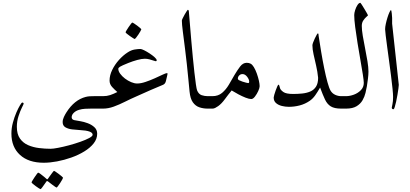

<svg xmlns="http://www.w3.org/2000/svg" viewBox="-20 -771 2908 1363"><path d="M741.2 -44.4Q741.2 -27.8 735.1 -13.9Q729 0 702.1 0H626.5Q606.9 0 584.5 1.2Q562 2.4 542.5 8.3Q518.6 15.1 503.7 29.8Q488.8 44.4 488.8 61Q488.8 77.6 507.1 81.8Q525.4 85.9 552.2 89.8Q574.2 93.3 601.8 103.3Q629.4 113.3 649.7 131.6Q669.9 149.9 669.9 178.2Q669.9 215.3 644.8 247.1Q619.6 278.8 578.1 304.2Q536.6 329.6 486.3 347.4Q436 365.2 385 374.8Q334 384.3 290.5 384.3Q182.6 384.3 121.8 328.6Q61 272.9 61 177.2Q61 138.2 71.5 99.4Q82 60.5 95.9 28.3Q109.9 -3.9 121.8 -23.4Q133.8 -43 136.7 -43Q147.9 -43 147.9 -34.7Q147.9 -31.7 135.7 -7.6Q123.5 16.6 111.6 53Q99.6 89.4 99.6 128.9Q99.6 181.2 121.6 212.4Q143.6 243.7 179.4 259.3Q215.3 274.9 257.3 280Q299.3 285.2 339.4 285.2Q357.4 285.2 393.1 278.3Q428.7 271.5 470.5 260.3Q512.2 249 550.3 235.6Q588.4 222.2 613 209Q637.7 195.8 637.7 185.5Q637.7 156.7 546.4 152.3Q519.5 150.9 491.5 147.5Q463.4 144 444.1 132.6Q424.8 121.1 424.8 95.7Q424.8 78.1 433.6 59.3Q442.4 40.5 451.7 26.4Q507.8 -62 588.4 -83Q604 -86.9 617.9 -87.6Q631.8 -88.4 647.9 -88.4H702.1Q729 -88.4 735.1 -74.7Q741.2 -61 741.2 -44.4ZM427.7 490.7Q427.7 493.2 421.6 504.2Q415.5 515.1 407 528.3Q398.4 541.5 391.1 551Q383.8 560.5 380.9 560.5Q379.4 560.5 370.4 554.2Q361.3 547.9 349.9 539.3Q338.4 530.8 329.8 523.9Q321.3 517.1 320.3 516.6Q317.4 514.2 314.9 514.2Q312.5 514.2 310.1 516.6Q309.1 517.6 299.8 531.2Q290.5 544.9 280.5 558.3Q270.5 571.8 267.6 571.8Q265.6 571.8 255.6 565.4Q245.6 559.1 233.6 550.3Q221.7 541.5 212.9 533.9Q204.1 526.4 204.1 523.9Q204.1 521 210.7 510.3Q217.3 499.5 225.8 486.6Q234.4 473.6 241.7 464.1Q249 454.6 250.5 454.6Q254.9 454.6 268.6 464.8Q282.2 475.1 294.9 485.6Q307.6 496.1 308.6 497.6Q313 502 314.9 502Q317.9 502 321.3 496.6Q322.3 495.1 331.8 481.7Q341.3 468.3 351.3 455.1Q361.3 441.9 363.3 441.9Q365.7 441.9 375.7 448.7Q385.7 455.6 397.9 464.6Q410.2 473.6 418.9 481.4Q427.7 489.3 427.7 490.7Z M1169.4 -246.6Q1169.4 -244.6 1165.5 -228.3Q1161.6 -211.9 1157.7 -195.3Q1152.8 -174.8 1136.2 -168.5Q1097.7 -153.3 1049.1 -131.6Q1000.5 -109.9 948.7 -86.9Q907.2 -68.8 866.9 -48.6Q826.7 -28.3 787.8 -14.2Q749 0 711.4 0H685.5Q658.7 0 652.6 -13.9Q646.5 -27.8 646.5 -44.4Q646.5 -61 652.6 -74.7Q658.7 -88.4 685.5 -88.4H711.4Q738.8 -88.4 761.7 -95.9Q784.7 -103.5 813 -117.7Q794.4 -133.3 776.1 -153.3Q757.8 -173.3 757.8 -198.7Q757.8 -236.3 776.4 -274.4Q794.9 -312.5 824.2 -345.2Q853.5 -377.9 885.3 -398.4Q910.2 -415 934.3 -419.2Q958.5 -423.3 976.6 -423.3Q984.9 -423.3 1003.4 -414.1Q1022 -404.8 1042.5 -391.4Q1063 -377.9 1077.6 -364.7Q1092.3 -351.6 1092.3 -343.3Q1092.3 -336.4 1085.4 -336.4Q1082.5 -336.4 1070.1 -340.8Q1057.6 -345.2 1041 -349.6Q1024.4 -354 1008.3 -354Q986.3 -354 954.1 -345.2Q921.9 -336.4 891.6 -324.2Q844.2 -305.2 832 -297.4Q819.8 -289.6 819.8 -282.7Q819.8 -266.1 833 -247.8Q846.2 -229.5 866.9 -213.6Q887.7 -197.8 910.9 -188Q934.1 -178.2 953.6 -178.2Q980 -178.2 1013.2 -189.5Q1046.4 -200.7 1078.4 -215.1Q1110.4 -229.5 1134 -240.7Q1157.7 -252 1165.5 -252Q1169.4 -252 1169.4 -246.6ZM983.4 -563.5Q983.4 -561 977.3 -550Q971.2 -539.1 962.6 -526.1Q954.1 -513.2 946.3 -503.7Q938.5 -494.1 935.5 -494.1Q934.1 -494.1 924.1 -500.5Q914.1 -506.8 901.9 -515.4Q889.6 -523.9 880.6 -531.5Q871.6 -539.1 871.6 -541.5Q871.6 -544.4 877.9 -555.2Q884.3 -565.9 893.1 -578.9Q901.9 -591.8 909.4 -601.3Q917 -610.8 918.9 -610.8Q921.9 -610.8 932.1 -604.2Q942.4 -597.7 954.1 -588.9Q965.8 -580.1 974.6 -572.5Q983.4 -564.9 983.4 -563.5Z M1519 -44.4Q1519 -27.8 1512.7 -13.9Q1506.3 0 1480 0H1453.6Q1422.9 0 1395.3 -9.3Q1367.7 -18.6 1349.1 -44.7Q1330.6 -70.8 1325.7 -120.6Q1322.3 -158.2 1317.1 -209.5Q1312 -260.7 1306.2 -316.9Q1300.3 -373 1293.5 -424.8Q1285.2 -490.7 1278.1 -545.4Q1271 -600.1 1271 -625Q1271 -628.9 1276.9 -641.1Q1282.7 -653.3 1290.5 -667.2Q1298.3 -681.2 1305.2 -691.4Q1312 -701.7 1314 -701.7Q1314.9 -701.7 1317.9 -698.7Q1320.8 -695.8 1320.8 -687.5Q1324.2 -647.9 1328.6 -594.5Q1333 -541 1338.1 -481.4Q1343.3 -421.9 1348.9 -363.8Q1354.5 -305.7 1360.1 -256.1Q1365.7 -206.5 1370.6 -172.6Q1375.5 -138.7 1379.4 -128.9Q1390.6 -102.1 1411.9 -95.2Q1433.1 -88.4 1453.6 -88.4H1480Q1506.3 -88.4 1512.7 -74.7Q1519 -61 1519 -44.4Z M1823.2 -159.2Q1823.2 -147 1813.5 -125.2Q1803.7 -103.5 1790 -85.7Q1776.4 -67.9 1763.7 -67.9Q1748.5 -67.9 1723.6 -77.6Q1698.7 -87.4 1672.1 -101.6Q1645.5 -115.7 1624.5 -128.9Q1599.6 -98.6 1576.2 -66.7Q1552.7 -34.7 1528.8 -17.6Q1517.6 -9.8 1507.8 -4.9Q1498 0 1488.3 0H1462.4Q1435.5 0 1429.4 -13.9Q1423.3 -27.8 1423.3 -44.4Q1423.3 -61 1429.4 -74.7Q1435.5 -88.4 1462.4 -88.4H1488.3Q1528.8 -88.4 1556.4 -111.6Q1584 -134.8 1604.7 -169.7Q1625.5 -204.6 1645 -239.3Q1664.6 -272.5 1684.6 -298.8Q1704.6 -325.2 1731.9 -325.2Q1748 -325.2 1759.8 -318.6Q1771.5 -312 1782.2 -294.4Q1793.9 -274.9 1803.2 -248.8Q1812.5 -222.7 1817.9 -198.2Q1823.2 -173.8 1823.2 -159.2ZM1749 -191.4Q1749 -207 1734.4 -226.1Q1719.7 -245.1 1701.7 -245.1Q1687.5 -245.1 1678 -235.4Q1668.5 -225.6 1668.5 -212.9Q1668.5 -210.9 1669.9 -208Q1671.4 -205.1 1676.8 -201.7Q1686 -196.8 1700.4 -191.9Q1714.8 -187 1727.1 -184.1Q1739.3 -181.2 1741.7 -181.2Q1749 -181.2 1749 -191.4Z M2466.8 -44.4Q2466.8 -27.8 2460.7 -13.9Q2454.6 0 2427.7 0H2401.9Q2353.5 0 2328.1 -15.9Q2302.7 -31.7 2287.1 -64.7Q2271.5 -97.7 2252.4 -149.4Q2234.4 -118.2 2217.8 -94.5Q2201.2 -70.8 2178.7 -55.2Q2146 -32.7 2107.9 -22.7Q2069.8 -12.7 2030.8 -12.7Q2005.9 -12.7 1981 -18.8Q1956.1 -24.9 1939.5 -39.3Q1922.9 -53.7 1922.9 -78.6Q1922.9 -83.5 1927 -97.9Q1931.2 -112.3 1937 -128.9Q1942.9 -145.5 1948.5 -157.7Q1954.1 -169.9 1957 -169.9Q1961.4 -169.9 1963.9 -159.4Q1966.3 -148.9 1968.3 -143.6Q1972.7 -131.3 1991.9 -117.7Q2011.2 -104 2061 -104Q2093.8 -104 2125.2 -107.2Q2156.7 -110.4 2182.4 -121.3Q2208 -132.3 2223.1 -155.5Q2238.3 -178.7 2238.3 -218.8Q2233.9 -263.2 2224.1 -305.4Q2214.4 -347.7 2206.1 -384.5Q2197.8 -421.4 2197.8 -449.7Q2197.8 -456.1 2202.9 -469.7Q2208 -483.4 2214.8 -498Q2221.7 -512.7 2227.8 -523.2Q2233.9 -533.7 2235.4 -533.7Q2239.3 -533.7 2240.5 -530.5Q2241.7 -527.3 2242.2 -514.6Q2250 -462.4 2260 -402.6Q2270 -342.8 2281.5 -286.4Q2293 -230 2304.7 -187.5Q2316.4 -145 2326.7 -127.4Q2338.4 -107.9 2359.1 -98.1Q2379.9 -88.4 2401.9 -88.4H2427.7Q2454.6 -88.4 2460.7 -74.7Q2466.8 -61 2466.8 -44.4Z M2595.7 -262.7Q2595.7 -241.2 2591.8 -210.2Q2587.9 -179.2 2584.5 -158.7Q2581.1 -138.7 2574.7 -111.8Q2568.4 -85 2553.7 -59.3Q2539.1 -33.7 2511.2 -16.8Q2483.4 0 2437 0H2411.1Q2384.3 0 2378.2 -13.9Q2372.1 -27.8 2372.1 -44.4Q2372.1 -61 2378.2 -74.7Q2384.3 -88.4 2411.1 -88.4H2437Q2462.9 -88.4 2492.2 -99.1Q2521.5 -109.9 2542 -131.1Q2562.5 -152.3 2562.5 -182.6Q2562.5 -198.7 2555.7 -242.4Q2548.8 -286.1 2538.6 -344.5Q2528.3 -402.8 2518.3 -464.4Q2508.3 -525.9 2501.5 -579.1Q2494.6 -632.3 2494.6 -664.1Q2494.6 -678.2 2501 -698.7Q2507.3 -719.2 2517.6 -735.1Q2527.8 -751 2538.6 -751Q2539.6 -751 2547.9 -738.3Q2556.2 -725.6 2566.4 -708.5Q2576.7 -691.4 2584.5 -677.7Q2592.3 -664.1 2592.3 -662.6Q2592.3 -660.6 2581.3 -651.4Q2570.3 -642.1 2559.3 -626Q2548.3 -609.9 2548.3 -586.9Q2548.3 -558.6 2555.4 -516.1Q2562.5 -473.6 2572 -426.5Q2581.5 -379.4 2588.6 -336.2Q2595.7 -293 2595.7 -262.7Z M2811 -168.5Q2811 -161.6 2808.3 -142.1Q2805.7 -122.6 2801.5 -97.7Q2797.4 -72.8 2792.2 -49.6Q2787.1 -26.4 2782.2 -11Q2777.3 4.4 2773.4 4.4Q2761.2 4.4 2761.2 -7.3Q2761.2 -10.3 2765.9 -30.8Q2770.5 -51.3 2770.5 -83Q2770.5 -103 2766.4 -142.8Q2762.2 -182.6 2755.9 -233.4Q2749.5 -284.2 2742.2 -337.6Q2734.9 -391.1 2728.5 -438.7Q2722.2 -486.3 2718 -519.8Q2713.9 -553.2 2713.9 -563Q2713.9 -579.1 2718.8 -601.6Q2723.6 -624 2730.5 -646Q2737.3 -668 2744.4 -683.3Q2751.5 -698.7 2755.9 -700.2Q2758.8 -695.8 2761.2 -675.3Q2763.7 -654.8 2763.7 -643.6V-603Z"/></svg>

Font: Rohingya Solluk
Style: Regular
Weight: 400
Designer: SIL International
Foundry: SIL International
Version: Version 1.001